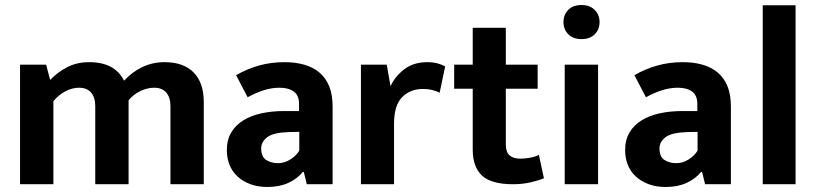

<svg xmlns="http://www.w3.org/2000/svg" viewBox="-20 -735 3258 766"><path d="M193 0H60V-477H164L180 -416Q212 -449 250 -468Q288 -487 336 -487Q438 -487 475 -413Q507 -448 548 -467.5Q589 -487 636 -487Q712 -487 752.5 -446Q793 -405 793 -327V0H660V-312Q660 -346 643.5 -365.5Q627 -385 595 -385Q568 -385 540.5 -372Q513 -359 493 -335V0H360V-312Q360 -346 343.5 -365.5Q327 -385 295 -385Q268 -385 240.5 -370.5Q213 -356 193 -331Z M922 -435Q965 -460 1013 -473.5Q1061 -487 1115 -487Q1158 -487 1193.5 -477Q1229 -467 1254.5 -445.5Q1280 -424 1293.5 -390.5Q1307 -357 1307 -310V0H1204L1192 -49H1188Q1165 -21 1129.5 -5Q1094 11 1047 11Q1008 11 978 -0.5Q948 -12 927 -31.5Q906 -51 895.5 -78Q885 -105 885 -136Q885 -177 902.5 -206.5Q920 -236 951 -255Q982 -274 1023.5 -283Q1065 -292 1113 -292H1173V-321Q1173 -354 1152.5 -369.5Q1132 -385 1095 -385Q1066 -385 1035.5 -376Q1005 -367 968 -347ZM1174 -209 1131 -208Q1070 -206 1046 -187.5Q1022 -169 1022 -143Q1022 -109 1042.5 -96.5Q1063 -84 1089 -84Q1115 -84 1138.5 -99Q1162 -114 1174 -134Z M1420 0V-477H1523L1538 -391Q1555 -429 1592 -458Q1629 -487 1685 -487Q1708 -487 1726 -482Q1744 -477 1756 -470L1734 -365Q1723 -371 1706 -375.5Q1689 -380 1666 -380Q1617 -380 1584.5 -347.5Q1552 -315 1552 -241V0Z M2125 -381H1998V-161Q1998 -127 2013.5 -114.5Q2029 -102 2055 -102Q2075 -102 2096 -106Q2117 -110 2130 -117L2150 -24Q2133 -16 2099 -8Q2065 0 2027 0Q1940 0 1903 -34.5Q1866 -69 1866 -138V-381H1792V-477H1866V-624H1998V-477H2125Z M2233 0V-477H2366V0ZM2300 -579Q2266 -579 2247 -598.5Q2228 -618 2228 -647Q2228 -676 2247 -695.5Q2266 -715 2300 -715Q2333 -715 2352.5 -695.5Q2372 -676 2372 -647Q2372 -618 2353 -598.5Q2334 -579 2300 -579Z M2511 -435Q2554 -460 2602 -473.5Q2650 -487 2704 -487Q2747 -487 2782.5 -477Q2818 -467 2843.5 -445.5Q2869 -424 2882.5 -390.5Q2896 -357 2896 -310V0H2793L2781 -49H2777Q2754 -21 2718.5 -5Q2683 11 2636 11Q2597 11 2567 -0.5Q2537 -12 2516 -31.5Q2495 -51 2484.5 -78Q2474 -105 2474 -136Q2474 -177 2491.5 -206.5Q2509 -236 2540 -255Q2571 -274 2612.5 -283Q2654 -292 2702 -292H2762V-321Q2762 -354 2741.5 -369.5Q2721 -385 2684 -385Q2655 -385 2624.5 -376Q2594 -367 2557 -347ZM2763 -209 2720 -208Q2659 -206 2635 -187.5Q2611 -169 2611 -143Q2611 -109 2631.5 -96.5Q2652 -84 2678 -84Q2704 -84 2727.5 -99Q2751 -114 2763 -134Z M3023 0V-714H3154V0Z"/></svg>

Font: Mukta Vaani
Style: Bold
Weight: 700
Designer: Noopur Datye, Girish Dalvi, Yashodeep Gholap, Pallavi Karambelkar
Foundry: Ek Type
Version: Version 2.538;PS 1.000;hotconv 16.6.51;makeotf.lib2.5.65220;